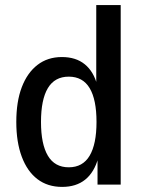

<svg xmlns="http://www.w3.org/2000/svg" viewBox="-20 -725 561 754"><path d="M224 9Q167 9 127 -21.5Q87 -52 65.5 -109.5Q44 -167 44 -246Q44 -326 65.5 -382.5Q87 -439 127 -470Q167 -501 223 -501Q278 -501 313 -472.5Q348 -444 362 -390H358V-705H454V0H363V-105H366Q350 -48 314.5 -19.5Q279 9 224 9ZM250 -68Q305 -68 332 -113.5Q359 -159 359 -246Q359 -334 332 -379Q305 -424 250 -424Q195 -424 168 -379Q141 -334 141 -246Q141 -159 168 -113.5Q195 -68 250 -68Z"/></svg>

Font: Nunito Sans 10pt Condensed SemiBold
Style: Regular
Weight: 600
Width: 3
Designer: Vernon Adams
Foundry: Vernon Adams
Version: Version 3.101;gftools[0.9.27]